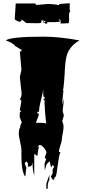

<svg xmlns="http://www.w3.org/2000/svg" viewBox="-20 -948 535 1185"><path d="M353.5 -814.9Q333 -811 312.3 -811.3Q291.5 -811.5 281 -811.5Q270.5 -811.5 270.5 -805.7Q270.5 -803.2 271 -802.7L259.8 -801.3L258.3 -805.7Q247.1 -805.7 247.1 -812.5V-818.8L258.3 -807.6L259.8 -818.8H247.1L248 -823.2L235.4 -821.3L234.4 -807.6Q222.7 -804.7 220.2 -804.7L142.6 -805.7L113.3 -828.1Q113.3 -814 102.1 -814Q90.8 -814 70.8 -828.1L77.1 -926.8H198.7Q198.7 -917.5 208 -917.5L272 -923.3Q317.4 -923.3 344.2 -916L345.7 -923.3L410.2 -928.2V-886.7L414.1 -874L409.7 -875Q405.8 -864.7 405.8 -851.6L406.7 -826.2Q406.7 -814.5 403.3 -804.7L354 -802.7Q354.5 -804.7 354.5 -815.9Q354.5 -827.1 345.2 -827.1L341.3 -826.2ZM294.9 138.7Q305.2 127 305.2 115.7V96.7L314.5 81.1L305.2 70.8L294.9 85.4L286.6 46.9Q269 63 266.8 67.4Q264.6 71.8 262.7 81.5Q260.7 91.3 256.3 104L254.9 70.8Q254.9 54.7 265.6 35.6L256.3 24.9L266.6 -6.3Q266.6 -17.1 251.2 -35.4Q235.8 -53.7 225.1 -53.7L210.9 -43.5H217.8L220.7 -31.7H216.8L210.9 13.7Q205.1 13.7 201.7 8.5Q198.2 3.4 191.4 3.4V133.8Q180.7 106.9 180.7 53.2Q179.2 68.8 172.9 75Q166.5 81.1 152.3 81.1V59.6L141.6 47.4L132.8 59.6L143.6 90.8L141.6 91.8L136.7 139.6L132.8 138.7Q112.3 101.6 112.3 21V-22.5Q112.3 -37.1 104 -73.7Q95.7 -110.4 95.7 -124.5Q95.7 -138.7 99.6 -151.9Q103.5 -165 110.4 -167H102.5L114.3 -193.4L101.6 -224.6L102.5 -257.8H112.3L102.5 -269L112.3 -325.7L102.5 -336.9Q113.3 -347.7 113.3 -371.1L102.5 -473.1L112.3 -517.6L102.5 -630.4H112.3V-642.6Q105.5 -642.6 91.6 -653.1Q77.6 -663.6 69.3 -665H74.2Q57.6 -683.6 15.6 -698.7Q45.9 -721.7 248.5 -721.7Q346.7 -721.7 470.7 -698.7Q401.9 -659.7 388.7 -591.8Q382.3 -559.1 380.9 -528.3Q375.5 -417 367.7 -383.3L372.1 -392.1Q371.6 -381.8 367.7 -350.6Q363.8 -319.3 363.8 -302.7Q363.8 -303.7 367.9 -319.6Q372.1 -335.4 372.1 -343.8V-312.5Q372.1 -312.5 366.7 -268.1Q366.7 -255.9 372.1 -235.8V-264.2L374 -235.8Q374 -231.4 363.8 -200.7Q372.1 -182.1 372.1 -164.8Q372.1 -147.5 366.9 -123.5Q361.8 -99.6 361.8 -88.4Q361.8 -77.1 352.5 -49.8Q343.3 -22.5 343.3 -9.3H353Q344.2 11.2 339.1 52.2Q334 93.3 329.3 120.8Q324.7 148.4 314.5 148.4V160.6L306.2 161.6L294.9 143.6ZM256.3 -348.6 252.4 -347.7Q246.6 -347.7 246.6 -379.4V-397Q244.6 -375.5 232.7 -329.6Q220.7 -283.7 220.7 -257.8L210.9 -258.3V-246.6H220.7Q220.7 -239.7 211.7 -217.3Q202.6 -194.8 201.2 -189.9H237.8Q261.2 -189.9 265.1 -184.1Q264.2 -195.8 261.7 -217.8Q256.3 -266.1 256.3 -291.5H257.8Q254.9 -292.5 254.9 -306.9Q254.9 -321.3 256.3 -325.7L246.6 -336.9L256.3 -339.8ZM284.7 160.6Q271.5 188 274.9 216.3H265.6V194.8Q265.6 183.6 274.4 160.9Q283.2 138.2 284.7 129.4ZM363.8 -376V-371.1H368.2Q366.2 -371.1 363.8 -376ZM256.3 -6.3V-9.3H257.8Q256.3 -9.3 256.3 -6.3Z"/></svg>

Font: Butcherman Caps
Style: Regular
Weight: 400
Version: Version 001.003